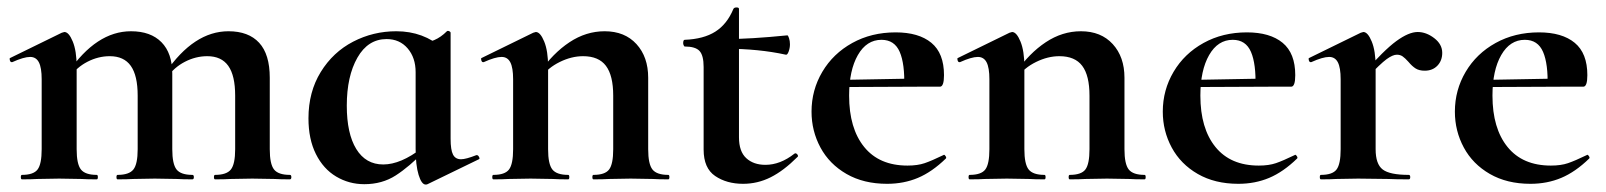

<svg xmlns="http://www.w3.org/2000/svg" viewBox="-20 -482 4316 516"><path d="M558 -12Q589 -12 600.5 -26.5Q612 -41 612 -81V-225Q612 -279 593.5 -305Q575 -331 537 -331Q506 -331 477 -316Q448 -301 430 -275L425 -287Q501 -398 594 -398Q648 -398 676.5 -367Q705 -336 705 -273V-81Q705 -41 716.5 -26.5Q728 -12 759 -12Q763 -12 763 -6Q763 0 759 0Q733 0 718 -1L658 -2L600 -1Q584 0 558 0Q555 0 555 -6Q555 -12 558 -12ZM296 -12Q327 -12 338.5 -26.5Q350 -41 350 -81V-225Q350 -279 331.5 -305Q313 -331 275 -331Q244 -331 215 -316Q186 -301 168 -275L163 -287Q239 -398 332 -398Q385 -398 414 -368.5Q443 -339 443 -284V-81Q443 -41 454.5 -26.5Q466 -12 497 -12Q501 -12 501 -6Q501 0 497 0Q471 0 456 -1L396 -2L338 -1Q322 0 296 0Q293 0 293 -6Q293 -12 296 -12ZM39 -12Q70 -12 81 -26.5Q92 -41 92 -81V-269Q92 -300 84.5 -314.5Q77 -329 61 -329Q44 -329 13 -315H11Q8 -315 6.5 -320Q5 -325 7 -326L146 -394Q152 -396 153 -396Q165 -396 175.5 -370.5Q186 -345 186 -303V-81Q186 -41 197.5 -26.5Q209 -12 240 -12Q243 -12 243 -6Q243 0 240 0Q214 0 199 -1L139 -2L80 -1Q65 0 39 0Q36 0 36 -6Q36 -12 39 -12Z M809 -164Q809 -235 842 -288.5Q875 -342 929 -370Q983 -398 1045 -398Q1118 -398 1170 -352L1097 -288Q1097 -327 1075.5 -352Q1054 -377 1019 -377Q969 -377 940.5 -327Q912 -277 912 -198Q912 -123 937.5 -81.5Q963 -40 1010 -40Q1057 -40 1114 -84L1122 -77Q1080 -34 1043.5 -10.5Q1007 13 959 13Q918 13 883.5 -7.5Q849 -28 829 -68Q809 -108 809 -164ZM1097 -82V-359Q1130 -367 1147.5 -374.5Q1165 -382 1181 -398Q1182 -399 1184 -399Q1186 -399 1188.5 -397.5Q1191 -396 1191 -394V-109Q1191 -79 1197.5 -66.5Q1204 -54 1219 -54Q1232 -54 1260 -65H1262Q1265 -65 1267.5 -60Q1270 -55 1267 -54L1129 13Q1127 14 1124 14Q1113 14 1105 -12Q1097 -38 1097 -82Z M1575 -12Q1606 -12 1617 -26.5Q1628 -41 1628 -81V-225Q1628 -279 1608.5 -305Q1589 -331 1547 -331Q1516 -331 1484.5 -315.5Q1453 -300 1435 -275L1430 -287Q1466 -339 1510.5 -368.5Q1555 -398 1605 -398Q1659 -398 1690.5 -363.5Q1722 -329 1722 -273V-81Q1722 -41 1733.5 -26.5Q1745 -12 1776 -12Q1779 -12 1779 -6Q1779 0 1776 0Q1750 0 1735 -1L1675 -2L1617 -1Q1601 0 1575 0Q1572 0 1572 -6Q1572 -12 1575 -12ZM1306 -12Q1337 -12 1348 -26.5Q1359 -41 1359 -81V-269Q1359 -300 1351.5 -314.5Q1344 -329 1328 -329Q1311 -329 1280 -315H1278Q1275 -315 1273.5 -320Q1272 -325 1274 -326L1413 -394Q1419 -396 1420 -396Q1432 -396 1442.5 -370.5Q1453 -345 1453 -303V-81Q1453 -41 1464.5 -26.5Q1476 -12 1507 -12Q1510 -12 1510 -6Q1510 0 1507 0Q1481 0 1466 -1L1406 -2L1347 -1Q1332 0 1306 0Q1303 0 1303 -6Q1303 -12 1306 -12Z M1871 -80V-302Q1871 -333 1860 -345Q1849 -357 1820 -357Q1819 -357 1817.5 -360Q1816 -363 1816 -366Q1816 -370 1817 -372.5Q1818 -375 1820 -375Q1871 -377 1902.5 -397Q1934 -417 1951 -458Q1953 -462 1959.5 -462Q1966 -462 1966 -458V-113Q1966 -75 1985.5 -57Q2005 -39 2037 -39Q2077 -39 2115 -69L2117 -70Q2121 -70 2123.5 -66Q2126 -62 2123 -60Q2086 -23 2051 -5.5Q2016 12 1977 12Q1933 12 1902 -9Q1871 -30 1871 -80ZM1931 -351V-377Q1996 -377 2096 -387Q2098 -387 2100.5 -379.5Q2103 -372 2103 -363Q2103 -353 2099.5 -343.5Q2096 -334 2092 -335Q2019 -351 1931 -351Z M2161 -182Q2161 -240 2190 -289Q2219 -338 2270.5 -366.5Q2322 -395 2387 -395Q2449 -395 2483 -367Q2517 -339 2517 -280Q2517 -249 2506 -249H2410Q2412 -310 2398 -342.5Q2384 -375 2349 -375Q2309 -375 2285.5 -334Q2262 -293 2262 -225Q2262 -137 2302.5 -87Q2343 -37 2419 -37Q2446 -37 2465 -43.5Q2484 -50 2515 -65L2517 -66Q2519 -66 2521.5 -62Q2524 -58 2522 -56Q2485 -20 2447 -4Q2409 12 2364 12Q2301 12 2255 -14.5Q2209 -41 2185 -85.5Q2161 -130 2161 -182ZM2226 -267 2445 -271V-249L2227 -248Z M2855 -12Q2886 -12 2897 -26.5Q2908 -41 2908 -81V-225Q2908 -279 2888.5 -305Q2869 -331 2827 -331Q2796 -331 2764.5 -315.5Q2733 -300 2715 -275L2710 -287Q2746 -339 2790.5 -368.5Q2835 -398 2885 -398Q2939 -398 2970.5 -363.5Q3002 -329 3002 -273V-81Q3002 -41 3013.5 -26.5Q3025 -12 3056 -12Q3059 -12 3059 -6Q3059 0 3056 0Q3030 0 3015 -1L2955 -2L2897 -1Q2881 0 2855 0Q2852 0 2852 -6Q2852 -12 2855 -12ZM2586 -12Q2617 -12 2628 -26.5Q2639 -41 2639 -81V-269Q2639 -300 2631.5 -314.5Q2624 -329 2608 -329Q2591 -329 2560 -315H2558Q2555 -315 2553.5 -320Q2552 -325 2554 -326L2693 -394Q2699 -396 2700 -396Q2712 -396 2722.5 -370.5Q2733 -345 2733 -303V-81Q2733 -41 2744.5 -26.5Q2756 -12 2787 -12Q2790 -12 2790 -6Q2790 0 2787 0Q2761 0 2746 -1L2686 -2L2627 -1Q2612 0 2586 0Q2583 0 2583 -6Q2583 -12 2586 -12Z M3105 -182Q3105 -240 3134 -289Q3163 -338 3214.5 -366.5Q3266 -395 3331 -395Q3393 -395 3427 -367Q3461 -339 3461 -280Q3461 -249 3450 -249H3354Q3356 -310 3342 -342.5Q3328 -375 3293 -375Q3253 -375 3229.5 -334Q3206 -293 3206 -225Q3206 -137 3246.5 -87Q3287 -37 3363 -37Q3390 -37 3409 -43.5Q3428 -50 3459 -65L3461 -66Q3463 -66 3465.5 -62Q3468 -58 3466 -56Q3429 -20 3391 -4Q3353 12 3308 12Q3245 12 3199 -14.5Q3153 -41 3129 -85.5Q3105 -130 3105 -182ZM3170 -267 3389 -271V-249L3171 -248Z M3790 -396Q3813 -396 3834.5 -379.5Q3856 -363 3856 -340Q3856 -319 3843 -305.5Q3830 -292 3809 -292Q3794 -292 3784.5 -298Q3775 -304 3765 -316Q3756 -326 3749.5 -330.5Q3743 -335 3734 -335Q3723 -335 3706.5 -323Q3690 -311 3652 -271L3644 -284Q3699 -347 3732.5 -371.5Q3766 -396 3790 -396ZM3530 -12Q3561 -12 3572 -26.5Q3583 -41 3583 -81V-269Q3583 -300 3575.5 -314.5Q3568 -329 3552 -329Q3535 -329 3504 -315H3502Q3499 -315 3497.5 -320Q3496 -325 3498 -326L3637 -394Q3643 -396 3644 -396Q3656 -396 3666.5 -370.5Q3677 -345 3677 -303V-81Q3677 -41 3696 -26.5Q3715 -12 3766 -12Q3770 -12 3770 -6Q3770 0 3766 0Q3731 0 3711 -1L3630 -2L3571 -1Q3556 0 3530 0Q3527 0 3527 -6Q3527 -12 3530 -12Z M3890 -182Q3890 -240 3919 -289Q3948 -338 3999.5 -366.5Q4051 -395 4116 -395Q4178 -395 4212 -367Q4246 -339 4246 -280Q4246 -249 4235 -249H4139Q4141 -310 4127 -342.5Q4113 -375 4078 -375Q4038 -375 4014.5 -334Q3991 -293 3991 -225Q3991 -137 4031.5 -87Q4072 -37 4148 -37Q4175 -37 4194 -43.5Q4213 -50 4244 -65L4246 -66Q4248 -66 4250.5 -62Q4253 -58 4251 -56Q4214 -20 4176 -4Q4138 12 4093 12Q4030 12 3984 -14.5Q3938 -41 3914 -85.5Q3890 -130 3890 -182ZM3955 -267 4174 -271V-249L3956 -248Z"/></svg>

Font: Cormorant Infant
Style: Bold
Weight: 700
Designer: Christian Thalmann (Catharsis Fonts)
Foundry: Catharsis Fonts
Version: Version 4.000